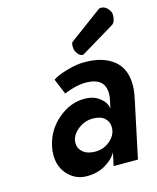

<svg xmlns="http://www.w3.org/2000/svg" viewBox="-118 -861 785 957"><g transform="rotate(-15 274.5 -382.5)"><path d="M353.5 -577.6Q349.6 -575.2 347.7 -575.2Q329.1 -575.2 314.9 -601.1Q310.5 -608.4 309.6 -621.1Q306.6 -646.5 317.4 -653.3L481 -773.9Q487.3 -778.8 493.2 -778.8Q520.5 -778.8 537.6 -751Q543.9 -741.2 543.9 -728.5Q543.9 -693.8 526.4 -681.6ZM239.3 -231.4Q197.8 -200.2 197.8 -159.7Q197.8 -131.3 220.5 -112.3Q243.2 -93.3 283.7 -93.3Q324.2 -93.3 354.5 -117.2Q393.6 -147 393.6 -189.9Q393.6 -218.3 373 -237.1Q352.5 -255.9 312.5 -255.9Q272.5 -255.9 239.3 -231.4ZM323.7 -438Q276.4 -438 212.4 -412.1L179.2 -492.2Q204.6 -509.8 255.1 -523.9Q305.7 -538.1 342.3 -538.1Q378.9 -538.1 408.2 -532.5Q437.5 -526.9 463.9 -513.9Q490.2 -501 508.8 -481.4Q548.8 -439.5 548.8 -366.2Q548.8 -336.4 540.5 -297.4L477.5 0H352.1L366.2 -66.4Q349.1 -35.2 308.1 -10.5Q267.1 14.2 211.2 14.2Q155.3 14.2 115.7 -26.4Q76.2 -66.9 76.2 -130.9Q76.2 -153.3 81.1 -174.8Q98.1 -254.9 160.9 -308.3Q223.6 -361.8 296.9 -361.8Q345.2 -361.8 376.2 -337.2Q407.2 -312.5 410.6 -281.2L419.4 -321.3Q423.3 -338.4 423.3 -356Q423.3 -438 323.7 -438Z"/></g></svg>

Font: Tuffy
Style: BoldItalic
Weight: 700
Italic angle: -12°
Designer: Thatcher Ulrich, Karoly Barta, Michael Everson
Version: Version 001.271